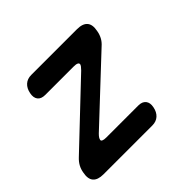

<svg xmlns="http://www.w3.org/2000/svg" viewBox="-135 -710 870 870"><g transform="rotate(-45 300.0 -275.0)"><path d="M73 0Q37 0 22 -17.5Q7 -35 14 -70Q17 -89 25.5 -104.5Q34 -120 49 -134L334 -404Q342 -412 346 -417.5Q350 -423 351 -427Q352 -434 345 -437.5Q338 -441 323 -441H141Q115 -441 104 -455.5Q93 -470 98 -495Q103 -521 119 -535.5Q135 -550 160 -550H453Q489 -550 504 -532.5Q519 -515 512 -480Q509 -461 500.5 -445Q492 -429 477 -416L189 -146Q181 -138 177.5 -132.5Q174 -127 173 -122Q171 -116 178 -112.5Q185 -109 199 -109H405Q430 -109 441.5 -94.5Q453 -80 448 -55Q443 -29 427 -14.5Q411 0 386 0Z"/></g></svg>

Font: Maple Mono NL SemiBold
Style: Italic
Weight: 600
Italic angle: -10°
Monospace: yes
Designer: subframe7536
Version: Version 7.000